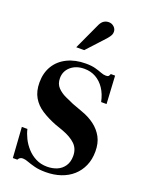

<svg xmlns="http://www.w3.org/2000/svg" viewBox="-174 -1035 875 1134"><g transform="rotate(20 263.5 -468.0)"><path d="M259 12Q217 12 188.5 4.5Q160 -3 140 -10.5Q120 -18 106 -18Q95 -18 88 -13Q81 -8 77 0H49L36 -191H71Q77 -164 91.5 -134.5Q106 -105 129.5 -79Q153 -53 184.5 -37Q216 -21 256 -21Q289 -21 317 -32.5Q345 -44 362.5 -69.5Q380 -95 380 -133Q380 -178 351.5 -206Q323 -234 269 -254L218 -272Q167 -292 127.5 -317.5Q88 -343 66 -381Q44 -419 44 -474Q44 -534 71 -578.5Q98 -623 148 -647.5Q198 -672 264 -672Q300 -672 324 -665.5Q348 -659 365.5 -652Q383 -645 399 -645Q411 -645 415.5 -650Q420 -655 423 -664H450L460 -489H426Q416 -537 393.5 -570.5Q371 -604 339 -622Q307 -640 267 -640Q215 -640 182 -611.5Q149 -583 149 -539Q149 -503 170 -481Q191 -459 220.5 -445.5Q250 -432 273 -422L338 -398Q384 -382 419 -355.5Q454 -329 474 -292Q494 -255 494 -203Q494 -153 476.5 -113Q459 -73 427.5 -45Q396 -17 353 -2.5Q310 12 259 12ZM177 -743 255 -912Q265 -932 278.5 -940Q292 -948 308 -948Q327 -948 341 -935Q355 -922 355 -904Q355 -894 351 -884.5Q347 -875 331 -856L227 -743Z"/></g></svg>

Font: Frank Ruhl Libre
Style: Bold
Weight: 700
Designer: Yanek Iontef
Foundry: Fontef
Version: Version 6.004